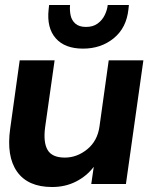

<svg xmlns="http://www.w3.org/2000/svg" viewBox="-20 -738 595 770"><path d="M189 12Q92 12 48.5 -49.5Q5 -111 21 -223L59 -496H199L161 -228Q153 -167 171 -136.5Q189 -106 240 -106Q289 -106 330 -139.5Q371 -173 379 -231L416 -496H555L485 0H346L356 -69Q328 -32 285 -10Q242 12 189 12ZM313 -543Q240 -543 203.5 -584.5Q167 -626 175 -700L177 -718H261Q259 -698 263 -677.5Q267 -657 282 -643.5Q297 -630 325 -630Q353 -630 371.5 -643.5Q390 -657 400 -677.5Q410 -698 412 -718H497L495 -700Q487 -626 436 -584.5Q385 -543 313 -543Z"/></svg>

Font: Host Grotesk ExtraBold
Style: Italic
Weight: 800
Italic angle: -8°
Designer: Doğukan Karapınar
Foundry: Element Type
Version: Version 1.003; ttfautohint (v1.8.4.7-5d5b)